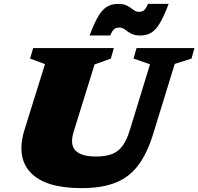

<svg xmlns="http://www.w3.org/2000/svg" viewBox="-20 -955 1022 990"><path d="M360.5 -278Q339 -210 369 -179Q399 -148 474.5 -148Q523 -148 555.8 -160Q588.5 -172 611.2 -202.2Q634 -232.5 650.5 -287.5L753.5 -623.5L668.5 -653L684 -707H982.5L967.5 -653L881 -625.5L770 -265Q739.5 -165.5 693.5 -103.8Q647.5 -42 576.8 -13.5Q506 15 400 15Q214 15 138 -65Q62 -145 107.5 -289.5L212 -624.5L135 -653L151 -707H567L551.5 -653L467.5 -622.5ZM849.5 -935Q825.5 -871 804.2 -835.5Q783 -800 759.2 -786Q735.5 -772 704 -772Q673.5 -772 655.2 -782.2Q637 -792.5 624 -802.8Q611 -813 595.5 -813Q579.5 -813 569.2 -805.2Q559 -797.5 548.5 -772H442Q466 -836.5 487.2 -871.8Q508.5 -907 532.8 -921Q557 -935 589 -935Q619 -935 637 -924.8Q655 -914.5 668 -904.2Q681 -894 696 -894Q712 -894 722.2 -901.8Q732.5 -909.5 743 -935Z"/></svg>

Font: Newsreader Caption ExtraBold
Style: Italic
Weight: 800
Italic angle: -17°
Designer: Hugues Gentile
Foundry: Production Type
Version: Version 1.001